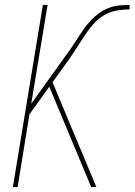

<svg xmlns="http://www.w3.org/2000/svg" viewBox="-20 -755 543 775"><path d="M348 0 179 -405 99 -294 51 0H32L153 -735H172L106 -336L240 -523Q254 -542 267 -560.5Q280 -579 292 -598V-599Q304 -618 317 -636.5Q330 -655 345.5 -671.5Q361 -688 379.5 -701.5Q398 -715 419 -723Q440 -731 461 -733Q482 -735 503 -735V-717Q476 -717 449 -712Q422 -707 397.5 -692Q373 -677 354 -654.5Q335 -632 319.5 -608Q304 -584 288.5 -560Q273 -536 257 -513L192 -423L369 0Z"/></svg>

Font: Iosevka Thin Oblique
Style: Regular
Weight: 100
Italic angle: -9°
Monospace: yes
Designer: Belleve Invis
Foundry: Belleve Invis
Version: Version 32.5.0; ttfautohint (v1.8.4)